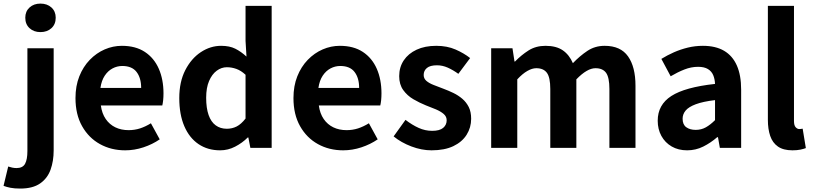

<svg xmlns="http://www.w3.org/2000/svg" viewBox="-74 -831 4571 1079"><path d="M39.6 228.7Q7.2 228.7 -15.2 224.3Q-37.6 219.9 -54.1 213.4L-27.9 104.8Q-17.1 108.6 -5.1 111Q6.9 113.5 19 113.5Q54 113.5 67 89.2Q80 65 80 17.9V-559.8H227.6V14.1Q227.6 74.2 210.1 122.7Q192.7 171.2 151.4 199.9Q110.1 228.7 39.6 228.7ZM153.2 -650.6Q116.1 -650.6 92.1 -672.6Q68.1 -694.5 68.1 -731.4Q68.1 -767.1 92.1 -789Q116.1 -810.8 153.2 -810.8Q190.8 -810.8 215 -789Q239.1 -767.1 239.1 -731.4Q239.1 -694.5 215 -672.6Q190.8 -650.6 153.2 -650.6Z M629.4 13.8Q550.9 13.8 487.7 -21.2Q424.5 -56.1 387.4 -121.9Q350.2 -187.7 350.2 -279.9Q350.2 -348.1 371.8 -402.2Q393.4 -456.3 430.6 -494.8Q467.8 -533.2 514.5 -553.4Q561.3 -573.5 610.7 -573.5Q688.1 -573.5 740 -539.3Q791.9 -505.1 818.4 -444.7Q844.8 -384.4 844.8 -306.4Q844.8 -285.9 842.9 -267.6Q840.9 -249.4 838.1 -238.4H492.7Q498.9 -192.8 520.2 -162.1Q541.4 -131.4 574.1 -115.5Q606.8 -99.6 648.6 -99.6Q682.6 -99.6 713 -109.4Q743.3 -119.3 774.1 -138.2L823.6 -47.9Q782.7 -19.8 732 -3Q681.4 13.8 629.4 13.8ZM490.4 -336.9H719.3Q719.3 -393.2 693.4 -426.7Q667.6 -460.2 613.1 -460.2Q584 -460.2 558.2 -446.4Q532.4 -432.6 514.4 -405.4Q496.4 -378.2 490.4 -336.9Z M1163.2 13.8Q1093.3 13.8 1041.6 -21.2Q989.9 -56.2 961.7 -122Q933.5 -187.8 933.5 -279.9Q933.5 -371.2 967.2 -436.8Q1000.9 -502.4 1054.7 -538Q1108.6 -573.5 1168.7 -573.5Q1216 -573.5 1248.3 -557.3Q1280.6 -541.1 1311.2 -513L1305.9 -601.1V-797.9H1452.7V0H1333L1321.7 -58.3H1318.2Q1287.5 -27.6 1247.4 -6.9Q1207.3 13.8 1163.2 13.8ZM1200.5 -107.4Q1230.9 -107.4 1256.3 -120.4Q1281.6 -133.5 1305.9 -164.8V-410.8Q1280.8 -434.2 1254.4 -443.7Q1228 -453.2 1201.1 -453.2Q1170.2 -453.2 1143.7 -433.4Q1117.1 -413.7 1100.9 -375.7Q1084.6 -337.8 1084.6 -281.5Q1084.6 -223.5 1098.3 -184.6Q1112 -145.7 1138.2 -126.6Q1164.4 -107.4 1200.5 -107.4Z M1854.4 13.8Q1775.9 13.8 1712.7 -21.2Q1649.5 -56.1 1612.4 -121.9Q1575.2 -187.7 1575.2 -279.9Q1575.2 -348.1 1596.8 -402.2Q1618.4 -456.3 1655.6 -494.8Q1692.8 -533.2 1739.5 -553.4Q1786.3 -573.5 1835.7 -573.5Q1913.1 -573.5 1965 -539.3Q2016.9 -505.1 2043.4 -444.7Q2069.8 -384.4 2069.8 -306.4Q2069.8 -285.9 2067.9 -267.6Q2065.9 -249.4 2063.1 -238.4H1717.7Q1723.9 -192.8 1745.2 -162.1Q1766.4 -131.4 1799.1 -115.5Q1831.8 -99.6 1873.6 -99.6Q1907.6 -99.6 1938 -109.4Q1968.3 -119.3 1999.1 -138.2L2048.6 -47.9Q2007.7 -19.8 1957 -3Q1906.4 13.8 1854.4 13.8ZM1715.4 -336.9H1944.3Q1944.3 -393.2 1918.4 -426.7Q1892.6 -460.2 1838.1 -460.2Q1809 -460.2 1783.2 -446.4Q1757.4 -432.6 1739.4 -405.4Q1721.4 -378.2 1715.4 -336.9Z M2351.1 13.8Q2295.3 13.8 2237.7 -8.1Q2180.1 -30 2138.1 -64.5L2204.8 -157.4Q2242.4 -128.6 2278.9 -112.2Q2315.4 -95.7 2354.7 -95.7Q2396.5 -95.7 2416.4 -112.3Q2436.2 -128.9 2436.2 -155.2Q2436.2 -176.1 2419.3 -190.6Q2402.5 -205 2375.5 -216.5Q2348.5 -228 2319 -239Q2283.7 -253.2 2249.2 -273.3Q2214.7 -293.4 2192.1 -324.9Q2169.4 -356.4 2169.4 -403Q2169.4 -453.3 2195 -491.7Q2220.7 -530.1 2267.4 -551.8Q2314.2 -573.5 2377.5 -573.5Q2438.6 -573.5 2486.2 -552.7Q2533.8 -531.8 2568 -504.7L2501.8 -416.1Q2471.9 -437.7 2442.3 -450.9Q2412.6 -464.1 2381.8 -464.1Q2343.3 -464.1 2325.2 -449Q2307 -433.9 2307 -409.7Q2307 -389.6 2322.2 -376.5Q2337.4 -363.4 2363.1 -353.4Q2388.9 -343.4 2418.3 -332.2Q2446.4 -321.8 2473.9 -308.5Q2501.4 -295.2 2524.1 -275.9Q2546.7 -256.5 2560.3 -229.5Q2573.8 -202.4 2573.8 -163.4Q2573.8 -114.3 2548.4 -73.8Q2522.9 -33.2 2473.6 -9.7Q2424.3 13.8 2351.1 13.8Z M2686.3 0V-559.8H2806L2817.4 -485.1H2820.2Q2855.4 -521.4 2896.3 -547.5Q2937.2 -573.5 2991.9 -573.5Q3052.2 -573.5 3088.8 -548.2Q3125.4 -522.9 3145.5 -476Q3184.7 -516.9 3227.2 -545.2Q3269.8 -573.5 3324.1 -573.5Q3413.6 -573.5 3455.4 -514.3Q3497.3 -455 3497.3 -349.1V0H3350.7V-330.9Q3350.7 -396 3331.9 -421.9Q3313.1 -447.7 3272.5 -447.7Q3249.1 -447.7 3222.4 -432.2Q3195.7 -416.8 3165 -385.1V0H3018.5V-330.9Q3018.5 -396 2999.4 -421.9Q2980.3 -447.7 2939.7 -447.7Q2916.6 -447.7 2889.5 -432.2Q2862.4 -416.8 2833 -385.1V0Z M3787.4 13.8Q3737.9 13.8 3700.6 -7.9Q3663.4 -29.5 3642.8 -67.2Q3622.2 -105 3622.2 -152.6Q3622.2 -242.2 3698.9 -291.6Q3775.7 -341 3944.3 -359.4Q3943.2 -386.8 3934.1 -408.6Q3925 -430.4 3904.4 -442.9Q3883.8 -455.5 3849.1 -455.5Q3810.3 -455.5 3772.3 -440.5Q3734.3 -425.6 3695 -402.4L3642.7 -500.1Q3676.1 -520.7 3713.2 -537.1Q3750.3 -553.4 3791.3 -563.5Q3832.3 -573.5 3876.1 -573.5Q3947.4 -573.5 3995 -545.7Q4042.6 -517.8 4066.9 -463Q4091.1 -408.3 4091.1 -327V0H3971.4L3960.9 -59.9H3956.4Q3920.3 -28.4 3878 -7.3Q3835.8 13.8 3787.4 13.8ZM3835.7 -101.1Q3867.1 -101.1 3892.6 -115.4Q3918.1 -129.7 3944.3 -155.8V-268.4Q3876.4 -260.3 3836.2 -245.2Q3796 -230.1 3779.1 -209.7Q3762.1 -189.3 3762.1 -163.8Q3762.1 -130.8 3782.7 -116Q3803.3 -101.1 3835.7 -101.1Z M4379.5 13.8Q4328.2 13.8 4297.9 -7.4Q4267.5 -28.5 4254.4 -67.1Q4241.3 -105.8 4241.3 -157.3V-797.9H4388V-151.3Q4388 -125.9 4397.5 -115.9Q4407 -105.8 4417 -105.8Q4421.6 -105.8 4425.6 -106.3Q4429.6 -106.8 4436.8 -107.8L4454.7 1.2Q4442.3 6.1 4423.8 9.9Q4405.3 13.8 4379.5 13.8Z"/></svg>

Font: Noto Sans KR Thin
Style: Regular
Weight: 100
Designer: Ryoko NISHIZUKA 西塚涼子 (kana, bopomofo & ideographs); Paul D. Hunt (Latin, Greek & Cyrillic); Sandoll Communications 산돌커뮤니
Foundry: Adobe
Version: Version 2.004-H2;hotconv 1.0.118;makeotfexe 2.5.65603